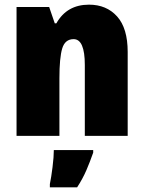

<svg xmlns="http://www.w3.org/2000/svg" viewBox="-20 -583 618 824"><path d="M362 -563Q267 -563 222 -483H215L191 -553H51V0H235V-247Q235 -335 247 -375Q259 -415 296 -415Q344 -415 344 -304V0H528V-360Q528 -462 482.5 -512.5Q437 -563 362 -563ZM380 61H211Q211 90 205.5 134Q200 178 194 207V221H311Q335 184 350.5 148Q366 112 380 72Z"/></svg>

Font: Noto Sans Display SemiCondensed Black
Style: Regular
Weight: 900
Width: 4
Designer: Monotype Design Team
Foundry: Monotype Imaging Inc.
Version: Version 1.900